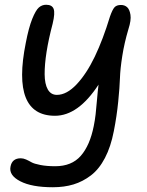

<svg xmlns="http://www.w3.org/2000/svg" viewBox="-20 -556 615 803"><path d="M201.2 227.1Q112.8 227.1 64.7 202.1Q16.6 177.2 23.9 141.1Q30.3 106 66.9 106Q77.6 106 89.1 111.1Q100.6 116.2 111.6 122.6Q122.6 128.9 148.7 134Q174.8 139.2 210.9 139.2Q279.8 139.2 317.9 95.7Q356 52.2 372.1 -28.8Q377 -52.7 379.9 -77.9Q382.8 -103 385.7 -138.9Q388.7 -174.8 392.1 -202.1Q307.1 -71.8 210 -71.8Q26.4 -71.8 87.9 -377Q100.1 -440.4 114.7 -476.8Q129.4 -513.2 142.6 -524.7Q155.8 -536.1 172.9 -536.1Q197.8 -536.1 204.3 -518.8Q210.9 -501.5 200.2 -457Q183.1 -392.1 174.8 -339.4Q166.5 -286.6 166.7 -245.6Q167 -204.6 179.9 -181.9Q192.9 -159.2 217.8 -159.2Q258.8 -159.2 300.3 -203.1Q341.8 -247.1 376.5 -319.3Q411.1 -391.6 439.9 -486.8Q450.2 -516.1 459 -525.6Q467.8 -535.2 485.8 -535.2Q501.5 -535.2 511.7 -525.9Q522 -516.6 525.6 -494.1Q529.3 -471.7 517.1 -434.1Q500 -376.5 491.5 -322.3Q482.9 -268.1 481.7 -229.7Q480.5 -191.4 474.4 -130.6Q468.3 -69.8 456.1 -7.8Q443.4 58.1 418.9 104.7Q394.5 151.4 360.4 177.5Q326.2 203.6 287.4 215.3Q248.5 227.1 201.2 227.1Z"/></svg>

Font: Shantell Sans Bouncy
Style: Italic
Weight: 400
Italic angle: -11.31°
Designer: Stephen Nixon, Anya Danilova, Shantell Martin
Foundry: Arrow Type
Version: Version 1.006;[9816181b4]